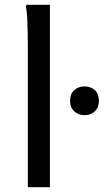

<svg xmlns="http://www.w3.org/2000/svg" viewBox="-20 -780 432 800"><path d="M96 0V-588Q96 -608 95.5 -640Q95 -672 93.5 -703Q92 -734 88 -752L90 -760H188V0ZM332 -300Q307 -300 289.5 -316Q272 -332 272 -360Q272 -389 289.5 -404.5Q307 -420 332 -420Q358 -420 375 -404.5Q392 -389 392 -360Q392 -332 375 -316Q358 -300 332 -300Z"/></svg>

Font: Kufam
Style: Regular
Weight: 400
Designer: Wael Morcos, Artur Schmal
Foundry: Original Type
Version: Version 1.301; ttfautohint (v1.8.3)